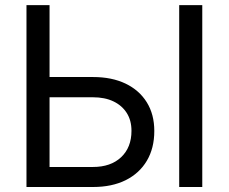

<svg xmlns="http://www.w3.org/2000/svg" viewBox="-20 -748 915 768"><path d="M153.8 -439.9H352.1Q427.2 -439.9 482.2 -413.6Q537.1 -387.2 567.1 -338.9Q597.2 -290.5 597.2 -224.1Q597.2 -155.3 567.4 -105Q537.6 -54.7 482.7 -27.3Q427.7 0 352.1 0H85.9V-727.5H178.2V-80.1H351.6Q422.9 -80.1 464.4 -119.1Q505.9 -158.2 505.9 -224.6Q505.9 -266.6 486.8 -296.4Q467.8 -326.2 433.6 -342.5Q399.4 -358.9 351.6 -358.9H153.8ZM789.1 -727.5V0H696.8V-727.5Z"/></svg>

Font: Inter 16pt
Style: Regular
Weight: 400
Version: Version 4.001;git-66647c0bb